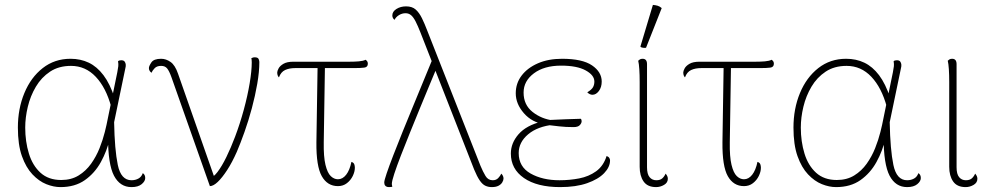

<svg xmlns="http://www.w3.org/2000/svg" viewBox="-20 -752 4061 784"><path d="M227 12Q199 12 169 0Q139 -12 112.5 -40Q86 -68 69.5 -114.5Q53 -161 53 -231Q53 -308 79.5 -372Q106 -436 154.5 -474Q203 -512 268 -512Q309 -512 342.5 -496Q376 -480 402.5 -445Q429 -410 448 -352L434 -316Q413 -394 371 -438.5Q329 -483 270 -483Q220 -483 184.5 -459.5Q149 -436 126.5 -398Q104 -360 93.5 -316Q83 -272 83 -231Q83 -174 98 -125Q113 -76 145.5 -46.5Q178 -17 230 -17Q271 -17 301 -35.5Q331 -54 352 -83.5Q373 -113 386.5 -147Q400 -181 408 -213Q416 -245 420 -267L459 -457Q462 -473 463 -481.5Q464 -490 462 -502Q464 -504 467.5 -505Q471 -506 475 -506Q485 -506 489 -500.5Q493 -495 493.5 -488Q494 -481 492 -474L446 -253Q448 -141 461 -78.5Q474 -16 517 -16Q533 -16 545.5 -23Q558 -30 563 -45Q573 -39 573 -25Q573 -12 558.5 0Q544 12 517 12Q470 12 445.5 -34.5Q421 -81 421 -193L428 -185Q417 -136 392 -90.5Q367 -45 326.5 -16.5Q286 12 227 12Z M837 8 680 -437Q671 -462 662.5 -472.5Q654 -483 638 -483Q621 -483 612 -474Q603 -465 599 -455Q595 -457 591.5 -462Q588 -467 588 -474Q588 -482 598 -497Q608 -512 638 -512Q658 -512 676.5 -499Q695 -486 707 -451L857 -23L836 -26Q850 -26 868 -49.5Q886 -73 904.5 -111Q923 -149 940 -194Q960 -247 975.5 -304Q991 -361 999.5 -412Q1008 -463 1008 -497Q1008 -502 1007.5 -507.5Q1007 -513 1006 -514Q1008 -515 1011.5 -516.5Q1015 -518 1020 -518Q1033 -518 1036 -511Q1039 -504 1039 -499Q1039 -459 1030.5 -410Q1022 -361 1008.5 -310.5Q995 -260 978.5 -213.5Q962 -167 947 -132Q928 -89 907.5 -57.5Q887 -26 869 -9Q851 8 837 8Z M1360 8Q1317 8 1294 -32.5Q1271 -73 1272 -171L1277 -493H1307L1302 -171Q1301 -112 1309 -79Q1317 -46 1330.5 -33Q1344 -20 1360 -20Q1379 -20 1393.5 -38.5Q1408 -57 1415 -91Q1424 -88 1426.5 -81.5Q1429 -75 1429 -67Q1429 -51 1420.5 -33.5Q1412 -16 1396.5 -4Q1381 8 1360 8ZM1119 -436Q1112 -443 1112 -456Q1112 -462 1117.5 -472.5Q1123 -483 1137.5 -491.5Q1152 -500 1178 -500H1407Q1428 -500 1445.5 -501.5Q1463 -503 1473 -508Q1475 -507 1478.5 -503Q1482 -499 1482 -492Q1482 -478 1468 -476Q1454 -474 1428 -474Q1367 -474 1307 -474Q1247 -474 1186 -474Q1161 -474 1144 -466Q1127 -458 1119 -436Z M1988 12Q1974 12 1962 6.5Q1950 1 1939 -15Q1928 -31 1916 -60L1697 -619Q1686 -647 1677 -664.5Q1668 -682 1658.5 -690Q1649 -698 1636 -698Q1622 -698 1609.5 -690.5Q1597 -683 1591 -671Q1587 -674 1584.5 -678.5Q1582 -683 1582 -689Q1582 -705 1599 -715.5Q1616 -726 1638 -726Q1663 -726 1677.5 -713Q1692 -700 1703 -677.5Q1714 -655 1725 -626L1942 -75Q1952 -51 1962.5 -33.5Q1973 -16 1992 -16Q2006 -16 2014.5 -25Q2023 -34 2027 -43Q2031 -39 2033.5 -34Q2036 -29 2036 -23Q2036 -16 2031 -7.5Q2026 1 2015.5 6.5Q2005 12 1988 12ZM1568 12Q1560 12 1555.5 8.5Q1551 5 1550 0.5Q1549 -4 1549 -7Q1549 -15 1559 -44.5Q1569 -74 1586 -118Q1603 -162 1624 -214Q1645 -266 1667 -319Q1689 -372 1709 -421Q1729 -470 1744 -506L1764 -477Q1752 -448 1734 -405Q1716 -362 1695.5 -312Q1675 -262 1654.5 -211.5Q1634 -161 1617 -117Q1600 -73 1590 -42.5Q1580 -12 1580 -1Q1580 0 1580.5 4Q1581 8 1582 10Q1581 11 1577 11.5Q1573 12 1568 12Z M2267 12Q2173 12 2119.5 -25Q2066 -62 2066 -125Q2066 -168 2097.5 -204Q2129 -240 2193 -256L2205 -244Q2152 -252 2119 -290Q2086 -328 2086 -371Q2086 -412 2110 -443.5Q2134 -475 2176.5 -493.5Q2219 -512 2275 -512Q2358 -512 2397.5 -485Q2437 -458 2437 -419Q2437 -396 2425.5 -380.5Q2414 -365 2399 -365Q2394 -365 2388.5 -367.5Q2383 -370 2378 -375Q2396 -386 2401.5 -396Q2407 -406 2407 -419Q2407 -445 2371.5 -464.5Q2336 -484 2271 -484Q2202 -484 2160 -452.5Q2118 -421 2118 -374Q2118 -324 2154.5 -295Q2191 -266 2240 -260L2242 -243Q2175 -236 2136.5 -203.5Q2098 -171 2098 -127Q2098 -71 2146.5 -43.5Q2195 -16 2265 -16Q2306 -16 2345 -23.5Q2384 -31 2414 -52.5Q2444 -74 2457 -115Q2465 -112 2468 -107Q2471 -102 2471 -97Q2471 -70 2447 -45Q2423 -20 2377.5 -4Q2332 12 2267 12ZM2322 -233Q2289 -233 2264 -236Q2239 -239 2221 -241V-262Q2258 -264 2289.5 -265Q2321 -266 2352 -267Q2355 -263 2355 -257Q2355 -249 2347.5 -241Q2340 -233 2322 -233Z M2659 12Q2624 12 2608 -11Q2592 -34 2592 -71V-417Q2592 -447 2590.5 -469.5Q2589 -492 2586 -504Q2589 -507 2593 -509.5Q2597 -512 2604 -512Q2613 -512 2617.5 -506.5Q2622 -501 2622 -490V-69Q2622 -41 2632.5 -28.5Q2643 -16 2660 -16Q2675 -16 2683.5 -23Q2692 -30 2698 -43Q2703 -37 2705 -32Q2707 -27 2707 -22Q2707 -6 2691.5 3Q2676 12 2659 12ZM2618 -557Q2614 -556 2605.5 -557Q2597 -558 2595 -562L2646 -732Q2657 -731 2665.5 -728.5Q2674 -726 2682 -719Z M3018 8Q2975 8 2952 -32.5Q2929 -73 2930 -171L2935 -493H2965L2960 -171Q2959 -112 2967 -79Q2975 -46 2988.5 -33Q3002 -20 3018 -20Q3037 -20 3051.5 -38.5Q3066 -57 3073 -91Q3082 -88 3084.5 -81.5Q3087 -75 3087 -67Q3087 -51 3078.5 -33.5Q3070 -16 3054.5 -4Q3039 8 3018 8ZM2777 -436Q2770 -443 2770 -456Q2770 -462 2775.5 -472.5Q2781 -483 2795.5 -491.5Q2810 -500 2836 -500H3065Q3086 -500 3103.5 -501.5Q3121 -503 3131 -508Q3133 -507 3136.5 -503Q3140 -499 3140 -492Q3140 -478 3126 -476Q3112 -474 3086 -474Q3025 -474 2965 -474Q2905 -474 2844 -474Q2819 -474 2802 -466Q2785 -458 2777 -436Z M3394 12Q3366 12 3336 0Q3306 -12 3279.5 -40Q3253 -68 3236.5 -114.5Q3220 -161 3220 -231Q3220 -308 3246.5 -372Q3273 -436 3321.5 -474Q3370 -512 3435 -512Q3476 -512 3509.5 -496Q3543 -480 3569.5 -445Q3596 -410 3615 -352L3601 -316Q3580 -394 3538 -438.5Q3496 -483 3437 -483Q3387 -483 3351.5 -459.5Q3316 -436 3293.5 -398Q3271 -360 3260.5 -316Q3250 -272 3250 -231Q3250 -174 3265 -125Q3280 -76 3312.5 -46.5Q3345 -17 3397 -17Q3438 -17 3468 -35.5Q3498 -54 3519 -83.5Q3540 -113 3553.5 -147Q3567 -181 3575 -213Q3583 -245 3587 -267L3626 -457Q3629 -473 3630 -481.5Q3631 -490 3629 -502Q3631 -504 3634.5 -505Q3638 -506 3642 -506Q3652 -506 3656 -500.5Q3660 -495 3660.5 -488Q3661 -481 3659 -474L3613 -253Q3615 -141 3628 -78.5Q3641 -16 3684 -16Q3700 -16 3712.5 -23Q3725 -30 3730 -45Q3740 -39 3740 -25Q3740 -12 3725.5 0Q3711 12 3684 12Q3637 12 3612.5 -34.5Q3588 -81 3588 -193L3595 -185Q3584 -136 3559 -90.5Q3534 -45 3493.5 -16.5Q3453 12 3394 12Z M3923 12Q3888 12 3872 -11Q3856 -34 3856 -71V-417Q3856 -447 3854.5 -469.5Q3853 -492 3850 -504Q3853 -507 3857 -509.5Q3861 -512 3868 -512Q3877 -512 3881.5 -506.5Q3886 -501 3886 -490V-69Q3886 -41 3896.5 -28.5Q3907 -16 3924 -16Q3939 -16 3947.5 -23Q3956 -30 3962 -43Q3967 -37 3969 -32Q3971 -27 3971 -22Q3971 -6 3955.5 3Q3940 12 3923 12Z"/></svg>

Font: Arima Thin Thin
Style: Regular
Weight: 250
Version: Version 1.100